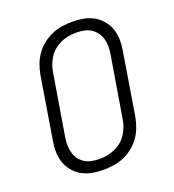

<svg xmlns="http://www.w3.org/2000/svg" viewBox="-136 -849 872 962"><g transform="rotate(-20 300.0 -367.5)"><path d="M252 8Q221 8 191.5 2.5Q162 -3 137.5 -17Q113 -31 94.5 -53.5Q76 -76 67 -103.5Q58 -131 58 -161.5Q58 -192 64 -223L117 -548Q122 -575 132 -602Q142 -629 159 -652.5Q176 -676 199 -694Q222 -712 248.5 -723.5Q275 -735 302.5 -739Q330 -743 357 -743Q388 -743 417.5 -737.5Q447 -732 471.5 -718Q496 -704 514.5 -681.5Q533 -659 542 -631.5Q551 -604 551 -573.5Q551 -543 545 -512L492 -187Q487 -160 477 -133Q467 -106 450 -82.5Q433 -59 410.5 -41Q388 -23 361 -11.5Q334 0 306.5 4Q279 8 252 8ZM252 -50Q272 -50 292.5 -53.5Q313 -57 332.5 -65.5Q352 -74 369 -87.5Q386 -101 398 -119Q410 -137 417.5 -156.5Q425 -176 428 -196L482 -522Q486 -543 486 -564Q486 -585 480.5 -604.5Q475 -624 463.5 -640Q452 -656 435.5 -666.5Q419 -677 398.5 -681Q378 -685 357 -685Q337 -685 316.5 -681.5Q296 -678 276.5 -669.5Q257 -661 240 -647.5Q223 -634 211 -616Q199 -598 191.5 -578.5Q184 -559 181 -539L127 -213Q123 -192 123.5 -171Q124 -150 129 -130.5Q134 -111 145.5 -95Q157 -79 173.5 -68.5Q190 -58 210.5 -54Q231 -50 252 -50Z"/></g></svg>

Font: Iosevka Light Extended Oblique
Style: Regular
Weight: 300
Width: 7
Italic angle: -9°
Monospace: yes
Designer: Belleve Invis
Foundry: Belleve Invis
Version: Version 32.5.0; ttfautohint (v1.8.4)